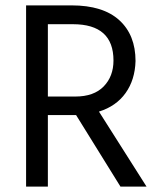

<svg xmlns="http://www.w3.org/2000/svg" viewBox="-20 -694 588 714"><path d="M251 -604H158V-335H260Q329 -335 365.5 -372.5Q402 -410 402 -469Q402 -604 251 -604ZM255 -266H158V0H77V-674H246Q363 -674 423.5 -619Q484 -564 484 -467Q482 -397 447 -348Q412 -299 348 -279L525 0H428L263 -266Z"/></svg>

Font: Hind Guntur
Style: Regular
Weight: 400
Designer: Manushi Parikh, Hitesh Malaviya
Foundry: Indian Type Foundry
Version: Version 1.002;PS 1.0;hotconv 1.0.86;makeotf.lib2.5.63406; tt